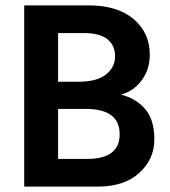

<svg xmlns="http://www.w3.org/2000/svg" viewBox="-20 -694 632 714"><path d="M299 -289H196V-103H304Q425 -103 425 -195Q425 -289 299 -289ZM293 -571H196V-390H272Q340 -390 374 -417Q408 -444 408 -484.5Q408 -525 379.5 -548Q351 -571 293 -571ZM343 0H70V-674H309Q417 -674 477 -623Q537 -572 537 -491Q537 -436 507 -395.5Q477 -355 430 -342Q484 -329 519 -289.5Q554 -250 554 -176Q554 -102 498 -51Q442 0 343 0Z"/></svg>

Font: Hind Mysuru SemiBold
Style: Regular
Weight: 600
Designer: Manushi Parikh, Hitesh Malaviya
Foundry: Indian Type Foundry
Version: Version 0.703;PS 1.0;hotconv 1.0.86;makeotf.lib2.5.63406